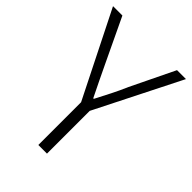

<svg xmlns="http://www.w3.org/2000/svg" viewBox="-213 -828 927 927"><g transform="rotate(45 251.0 -364.5)"><path d="M221 0H280V-292L500 -729H439L331 -506C308 -452 281 -401 253 -347H249C222 -401 198 -452 172 -506L66 -729H2L221 -292Z"/></g></svg>

Font: Noto Sans SC Light
Style: Regular
Weight: 300
Designer: Ryoko NISHIZUKA 西塚涼子 (kana, bopomofo & ideographs); Paul D. Hunt (Latin, Greek & Cyrillic); Sandoll Communications 산돌커뮤니
Foundry: Adobe
Version: Version 2.004;hotconv 1.0.118;makeotfexe 2.5.65603